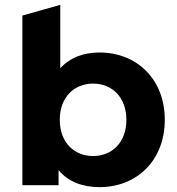

<svg xmlns="http://www.w3.org/2000/svg" viewBox="-20 -762 730 790"><path d="M390 -546C323 -546 268 -525 228 -481V-742L72 -698V0H221V-62C260 -15 318 8 390 8C541 8 658 -100 658 -269C658 -438 541 -546 390 -546ZM363 -120C285 -120 226 -176 226 -269C226 -362 285 -418 363 -418C441 -418 500 -362 500 -269C500 -176 441 -120 363 -120Z"/></svg>

Font: Talent SemiBold
Style: Bold
Weight: 700
Designer: Mike Powis
Version: Version 1.001;hotconv 1.0.109;makeotfexe 2.5.65596